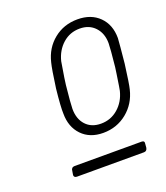

<svg xmlns="http://www.w3.org/2000/svg" viewBox="-91 -773 492 568"><g transform="rotate(-20 155.0 -489.5)"><path d="M82 -460Q81 -481 87 -537Q95 -596 100 -615Q110 -657 141.5 -682.5Q173 -708 216 -708Q259 -708 284.5 -682.5Q310 -657 310 -615Q309 -597 303 -537Q295 -475 291 -460Q281 -418 249 -392Q217 -366 174 -366Q132 -366 107 -392Q82 -418 82 -460ZM262 -466Q263 -469 270 -516L273 -537Q279 -595 279 -610Q279 -641 261 -660.5Q243 -680 213 -680Q182 -680 159.5 -660Q137 -640 129 -608Q128 -603 121 -559L118 -537Q112 -479 112 -464Q112 -432 129.5 -413Q147 -394 177 -394Q208 -394 231 -414Q254 -434 262 -466ZM47 -281 49 -293Q49 -297 52 -300Q55 -303 60 -303H271Q281 -303 279 -293L278 -281Q276 -271 267 -271H56Q51 -271 48.5 -274Q46 -277 47 -281Z"/></g></svg>

Font: Barlow Semi Condensed ExLight
Style: Italic
Weight: 275
Width: 4
Italic angle: -7°
Designer: Jeremy Tribby
Foundry: Tribby Type
Version: Version 1.408